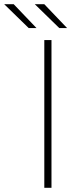

<svg xmlns="http://www.w3.org/2000/svg" viewBox="-82 -890 392 910"><path d="M54 -757H91L-17 -870H-62ZM199 -757H236L128 -870H83ZM128 0H162V-700H128Z"/></svg>

Font: Talent ExtraLight
Style: Regular
Weight: 200
Designer: Mike Powis
Version: Version 1.001;hotconv 1.0.109;makeotfexe 2.5.65596